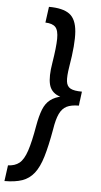

<svg xmlns="http://www.w3.org/2000/svg" viewBox="-60 -837 510 974"><g transform="rotate(5 195.0 -350.0)"><path d="M349 -361 344 -314Q305 -314 282 -302.5Q259 -291 245.5 -262.5Q232 -234 224 -182Q209 -97 192.5 -42Q176 13 151.5 44Q127 75 91 87.5Q55 100 1 100L12 19Q47 18 69.5 0Q92 -18 107.5 -64.5Q123 -111 137 -193Q146 -244 159 -277Q172 -310 195.5 -328Q219 -346 256 -353.5Q293 -361 349 -361ZM149 -800Q220 -800 254 -775Q288 -750 293 -686.5Q298 -623 278 -506Q270 -457 273 -431.5Q276 -406 294.5 -396Q313 -386 353 -386L347 -339Q274 -339 236 -354.5Q198 -370 188.5 -409Q179 -448 191 -519Q204 -599 204.5 -642Q205 -685 189.5 -701.5Q174 -718 138 -719Z"/></g></svg>

Font: Figtree Light Medium
Style: Italic
Weight: 500
Italic angle: -9.5°
Version: Version 2.000